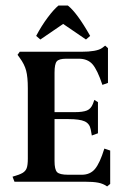

<svg xmlns="http://www.w3.org/2000/svg" viewBox="-20 -653 453 690"><path d="M51 -445 43 -456 51 -467H272Q327 -467 346 -480L358 -489L368 -480V-355L348 -348Q330 -402 312.5 -422Q295 -442 263 -442H218Q192 -442 184 -432.5Q176 -423 176 -392V-250H248Q278 -250 292.5 -256Q307 -262 314 -280L319 -294L332 -286V-174L310 -166L306 -188Q302 -209 284 -217Q266 -225 226 -225H176V-74Q176 -44 185 -34.5Q194 -25 225 -25H274Q304 -25 321.5 -46Q339 -67 355 -119L376 -112V8L365 17Q351 7 333 3.5Q315 0 283 0H32L25 -18Q50 -25 61 -31.5Q72 -38 76 -49Q80 -60 80 -83V-336Q80 -376 74 -399Q68 -422 51 -445ZM289 -511 207 -567 125 -511 110 -524Q129 -560 151 -589.5Q173 -619 190 -633H224Q257 -607 304 -524Z"/></svg>

Font: Katibeh
Style: Regular
Weight: 400
Designer: Arabic design by Kourosh Beigpour, Latin design by Eduardo Tunni, engineering by Lasse Fister
Version: Version 1.0010g